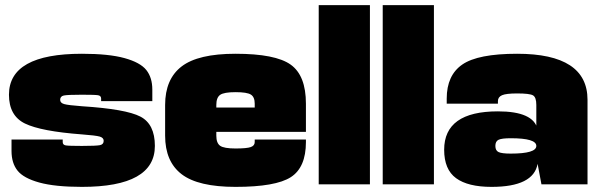

<svg xmlns="http://www.w3.org/2000/svg" viewBox="-20 -720 2340 750"><path d="M300 -195Q354 -191 369.5 -186.5Q385 -182 385 -170Q385 -156 370.5 -153Q356 -150 300 -150Q249 -150 237 -152Q225 -154 225 -165V-175H25V-130Q25 -83 48.5 -53.5Q72 -24 133.5 -7Q195 10 300 10Q585 10 585 -150Q585 -235 528.5 -264.5Q472 -294 300 -305Q246 -309 230.5 -313.5Q215 -318 215 -330Q215 -344 229.5 -347Q244 -350 300 -350Q351 -350 363 -348Q375 -346 375 -335V-325H575V-370Q575 -417 551.5 -446.5Q528 -476 466.5 -493Q405 -510 300 -510Q15 -510 15 -350Q15 -268 77.5 -237.5Q140 -207 300 -195Z M1175 -165V-175H975V-165Q975 -151 959.5 -145.5Q944 -140 900 -140Q855 -140 840 -150.5Q825 -161 825 -190V-250H625V-190Q625 -89 689.5 -39.5Q754 10 900 10Q1057 10 1116 -28Q1175 -66 1175 -165ZM1175 -315Q1175 -425 1115.5 -467.5Q1056 -510 900 -510Q754 -510 689.5 -460.5Q625 -411 625 -310V-250H825V-310Q825 -339 840 -349.5Q855 -360 900 -360Q945 -360 960 -350.5Q975 -341 975 -315V-295H1175ZM700 -205H1175V-300H700Z M1225 0H1425V-700H1225Z M1475 0H1675V-700H1475Z M1725 -335V-315H1925V-325Q1925 -341 1941 -348Q1957 -355 2000 -355Q2049 -355 2062 -347.5Q2075 -340 2075 -310V-220L2275 -250V-330Q2275 -510 2000 -510Q1847 -510 1786 -468Q1725 -426 1725 -335ZM2275 -250H2075V-115L2080 -80L2095 0H2275ZM1715 -135Q1715 -58 1761.5 -24Q1808 10 1900 10Q2064 10 2080 -80L2075 -150Q2075 -120 1975 -120Q1940 -120 1927.5 -126Q1915 -132 1915 -150Q1915 -168 1927.5 -174Q1940 -180 1975 -180Q2075 -180 2075 -150L2080 -215Q2064 -285 1925 -285Q1715 -285 1715 -135Z"/></svg>

Font: Millimetre
Style: Extrablack
Weight: 900
Designer: Jérémy Landes
Version: Version 1.0